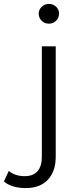

<svg xmlns="http://www.w3.org/2000/svg" viewBox="-112 -763 406 982"><path d="M-92 165 -67 111Q-36 138 15 138Q57 138 79.5 113Q102 88 102 39V-526H173V39Q173 113 133 156Q93 199 19 199Q-14 199 -43.5 190.5Q-73 182 -92 165ZM86 -693Q86 -713 101 -728Q116 -743 138 -743Q160 -743 175 -728.5Q190 -714 190 -694Q190 -672 175 -657Q160 -642 138 -642Q116 -642 101 -657Q86 -672 86 -693Z"/></svg>

Font: CMG Sans
Style: Regular
Weight: 400
Designer: Julieta Ulanovsky
Foundry: Julieta Ulanovsky
Version: Version 7.200